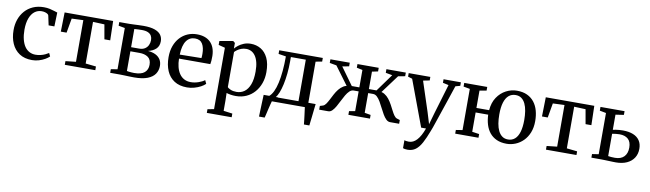

<svg xmlns="http://www.w3.org/2000/svg" viewBox="-42 -1152 6780 2002"><g transform="rotate(10 3348.0 -151.5)"><path d="M272 11Q192 11 138.2 -24.5Q84.5 -60 57 -122.2Q29.5 -184.5 29.5 -263Q29 -324 47.2 -376.5Q65.5 -429 100.5 -468.8Q135.5 -508.5 186 -531Q236.5 -553.5 301 -553.5Q334.5 -553.5 362.8 -547.2Q391 -541 412.2 -533.8Q433.5 -526.5 446.5 -523L442 -375.5H381L359.5 -476Q358 -484.5 347.8 -491.8Q337.5 -499 321.2 -503.8Q305 -508.5 284.5 -508.5Q243.5 -508.5 211 -483.8Q178.5 -459 159.8 -410.2Q141 -361.5 140.5 -289Q140.5 -230 152 -185Q163.5 -140 184.2 -110.2Q205 -80.5 234.2 -65.5Q263.5 -50.5 298 -50.5Q326.5 -50.5 352.5 -56.8Q378.5 -63 400 -73Q421.5 -83 436.5 -93L452.5 -59Q436.5 -42.5 408 -26.2Q379.5 -10 344.5 0.5Q309.5 11 272 11Z M618.5 0V-39L728 -51V-492L605.5 -487L578.5 -333.5H517.5L522 -537.5H1035.5L1040.5 -333.5H979L952 -487L830.5 -492V-51L941.5 -39V0Z M1352 4Q1328.5 4 1299.8 3Q1271 2 1244.8 1Q1218.5 0 1201.5 0H1099V-38.5L1168 -49.5V-486.5L1100.5 -499V-537.5H1208Q1225.5 -537.5 1250.8 -538.8Q1276 -540 1303.8 -541.2Q1331.5 -542.5 1356.5 -542.5Q1432 -542.5 1477 -526.2Q1522 -510 1542 -481.5Q1562 -453 1562 -415Q1562 -364 1530.8 -334.2Q1499.5 -304.5 1447.5 -293Q1494.5 -289.5 1528 -273Q1561.5 -256.5 1579.5 -228Q1597.5 -199.5 1597.5 -159.5Q1597.5 -112.5 1572.8 -75.5Q1548 -38.5 1494 -17.2Q1440 4 1352 4ZM1344.5 -41.5Q1420.5 -41.5 1454.8 -71.5Q1489 -101.5 1489 -153Q1489 -209.5 1454.2 -233.5Q1419.5 -257.5 1364 -257.5H1267.5V-49Q1275 -47 1287.2 -45.5Q1299.5 -44 1314.5 -42.8Q1329.5 -41.5 1344.5 -41.5ZM1267.5 -301H1351.5Q1389 -301 1412.8 -316.2Q1436.5 -331.5 1448 -356.2Q1459.5 -381 1459.5 -409.5Q1459.5 -435 1448.8 -454.5Q1438 -474 1413.5 -485.5Q1389 -497 1347.5 -497Q1326.5 -497 1305.8 -496Q1285 -495 1267.5 -493.5Z M1913 11Q1832 11 1778 -24Q1724 -59 1697 -121.5Q1670 -184 1670 -267Q1670 -333 1689.2 -385.8Q1708.5 -438.5 1742.8 -475.8Q1777 -513 1822.8 -532.8Q1868.5 -552.5 1921.5 -552.5Q2013 -552.5 2064.2 -502.8Q2115.5 -453 2118 -358.5Q2118 -328.5 2116.5 -307.2Q2115 -286 2111.5 -270.5H1780Q1780.5 -223 1790.8 -182.8Q1801 -142.5 1821 -112.8Q1841 -83 1871.5 -66.5Q1902 -50 1942.5 -50Q1983.5 -50 2024.5 -64.5Q2065.5 -79 2088 -97L2105 -60.5Q2087.5 -42.5 2057.2 -26.2Q2027 -10 1989.5 0.5Q1952 11 1913 11ZM1780.5 -313 2009.5 -316.5Q2011 -326.5 2011.5 -338.8Q2012 -351 2012 -361.5Q2012 -427 1988.2 -466.8Q1964.5 -506.5 1908.5 -506.5Q1880.5 -506.5 1857.5 -494.8Q1834.5 -483 1817.8 -459.2Q1801 -435.5 1791.5 -399Q1782 -362.5 1780.5 -313Z M2164 236.5V197.5L2231.5 185V-465L2162.5 -483V-524.5L2298.5 -548H2307L2325.5 -532.5V-473Q2339 -489.5 2362.5 -508Q2386 -526.5 2418.8 -539.8Q2451.5 -553 2492 -553Q2550.5 -553 2598.2 -524.8Q2646 -496.5 2674 -438Q2702 -379.5 2702 -289Q2702 -225.5 2682.5 -171Q2663 -116.5 2627 -75.5Q2591 -34.5 2541 -11.8Q2491 11 2430 11Q2402 11 2374.2 6.5Q2346.5 2 2331 -4L2333 79V185L2427 197.5V236.5ZM2429.5 -32.5Q2477 -32.5 2513 -58.8Q2549 -85 2569.5 -138.8Q2590 -192.5 2590 -276Q2590 -333.5 2579.5 -374.2Q2569 -415 2550.2 -441.2Q2531.5 -467.5 2506.5 -479.8Q2481.5 -492 2453.5 -492Q2425 -492 2401.2 -483Q2377.5 -474 2360 -461.2Q2342.5 -448.5 2333 -437.5V-67Q2341 -55 2367.2 -43.8Q2393.5 -32.5 2429.5 -32.5Z M2755.5 0V-47L2771.5 -49Q2797.5 -69.5 2816.5 -109.2Q2835.5 -149 2848 -205Q2860.5 -261 2867 -332Q2873.5 -403 2873.5 -486.5L2794 -499V-537.5H3255.5V-499L3188 -486.5V0ZM2842 -49.5H3084V-489H2926V-443.5Q2926 -375 2919.5 -312.2Q2913 -249.5 2901.5 -197Q2890 -144.5 2874.8 -106.5Q2859.5 -68.5 2842 -49.5ZM2706.5 180Q2707.5 145 2708.8 106.8Q2710 68.5 2711.8 28.2Q2713.5 -12 2715 -51.5H2867.5L2812 -5Q2807.5 10.5 2801 35.8Q2794.5 61 2788 89.2Q2781.5 117.5 2775.8 141.8Q2770 166 2766.5 180ZM3182 180Q3180 159 3177.2 134.5Q3174.5 110 3171.2 85.2Q3168 60.5 3165 38.2Q3162 16 3160 -1L3121 -51H3265.5Q3263 -31 3260.5 -7.5Q3258 16 3255.2 40.8Q3252.5 65.5 3249.8 90.2Q3247 115 3244.2 138Q3241.5 161 3239.5 180Z M3312 0V-39.5L3344 -49.5Q3360.5 -55 3374.5 -75Q3388.5 -95 3402.8 -123Q3417 -151 3433 -181.2Q3449 -211.5 3469.8 -237.8Q3490.5 -264 3517.8 -280.5Q3545 -297 3581 -297L3577 -258.5L3408.5 -486L3336 -499V-537.5H3541V-499L3470.5 -486L3604 -301.5H3684V-486L3622.5 -499V-537.5H3847.5V-499L3785 -486V-301.5H3866L3999.5 -486L3929 -499V-537.5H4134.5V-499L4062 -486L3893 -258.5L3889.5 -297Q3925.5 -297 3952.5 -280.5Q3979.5 -264 4000 -237.8Q4020.5 -211.5 4037 -181.2Q4053.5 -151 4067.5 -123Q4081.5 -95 4095.8 -75Q4110 -55 4126.5 -49.5L4158.5 -39.5V0H4063Q4039.5 0 4020.2 -18.8Q4001 -37.5 3983.8 -67Q3966.5 -96.5 3950.2 -129.5Q3934 -162.5 3916.8 -192Q3899.5 -221.5 3880 -240.2Q3860.5 -259 3836.5 -259H3785V-50L3849.5 -39V0H3621V-39L3684 -50V-259H3631.5Q3608 -259 3588.2 -240.2Q3568.5 -221.5 3551.2 -192Q3534 -162.5 3517.8 -129.5Q3501.5 -96.5 3484.8 -67Q3468 -37.5 3449.2 -18.8Q3430.5 0 3408 0Z M4290.5 251.5Q4275 251.5 4262.2 249.2Q4249.5 247 4242.5 243.5V159Q4249 162.5 4262.5 164.5Q4276 166.5 4290 166.5Q4313 166.5 4334 156.5Q4355 146.5 4374.2 125.8Q4393.5 105 4410.8 73.5Q4428 42 4443 0H4391.5L4210.5 -486L4165 -500V-537.5H4394V-500L4326 -486.5L4429 -172.5L4466.5 -49.5L4501.5 -172L4595.5 -486.5L4534 -500V-537.5H4717.5V-500L4668 -486.5Q4641 -405 4616.8 -333.2Q4592.5 -261.5 4572.5 -202.2Q4552.5 -143 4537.2 -97.8Q4522 -52.5 4511.8 -23.5Q4501.5 5.5 4497 15.5Q4467.5 94 4439.2 146.5Q4411 199 4376 225.2Q4341 251.5 4290.5 251.5Z M5297 11Q5236 11 5191.2 -9.2Q5146.5 -29.5 5117.2 -65.5Q5088 -101.5 5073.2 -150Q5058.5 -198.5 5056.5 -254.5H4923.5V-50L4998.5 -39V0H4752V-39L4821 -50V-486L4753 -498.5V-537.5H4996.5V-498.5L4923.5 -486V-302.5H5058Q5064.5 -383.5 5101.8 -439.2Q5139 -495 5194.5 -524Q5250 -553 5309.5 -553Q5373 -553 5418.5 -531.5Q5464 -510 5493.5 -472Q5523 -434 5537 -383.2Q5551 -332.5 5551 -273.5Q5551 -204.5 5529.8 -151.5Q5508.5 -98.5 5472.2 -62.2Q5436 -26 5390.5 -7.5Q5345 11 5297 11ZM5304 -35.5Q5346 -35.5 5375.8 -61Q5405.5 -86.5 5421 -137.5Q5436.5 -188.5 5436.5 -264.5Q5436.5 -315 5429.5 -359Q5422.5 -403 5406.8 -436Q5391 -469 5365.8 -487.5Q5340.5 -506 5304 -506Q5261.5 -506 5231.5 -480.8Q5201.5 -455.5 5185.8 -404.8Q5170 -354 5170 -277.5Q5170 -226 5177.2 -182Q5184.5 -138 5200.5 -105.2Q5216.5 -72.5 5242 -54Q5267.5 -35.5 5304 -35.5Z M5713 0V-39L5822.5 -51V-492L5700 -487L5673 -333.5H5612L5616.5 -537.5H6130L6135 -333.5H6073.5L6046.5 -487L5925 -492V-51L6036 -39V0Z M6194 0V-38L6263 -48.5V-485L6195.5 -498V-537.5H6450.5V-498L6363.5 -485V-324.5Q6377 -328 6394 -330.8Q6411 -333.5 6430.8 -335Q6450.5 -336.5 6470.5 -336.5Q6532.5 -336.5 6577.5 -318.5Q6622.5 -300.5 6646.5 -265Q6670.5 -229.5 6670.5 -177Q6670.5 -122 6644.2 -81.2Q6618 -40.5 6569.2 -18Q6520.5 4.5 6452.5 4.5Q6440 4.5 6419.5 3.8Q6399 3 6376 2.2Q6353 1.5 6332.5 0.8Q6312 0 6299 0ZM6435.5 -41Q6498.5 -41 6531.8 -75.5Q6565 -110 6565 -171Q6565 -233 6532 -262Q6499 -291 6443 -291Q6422.5 -291 6400.8 -288.5Q6379 -286 6363.5 -282.5V-46.5Q6377.5 -44 6396.2 -42.5Q6415 -41 6435.5 -41Z"/></g></svg>

Font: Merriweather 60pt
Style: Regular
Weight: 400
Version: Version 2.100